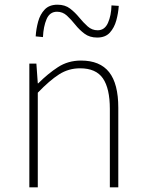

<svg xmlns="http://www.w3.org/2000/svg" viewBox="-20 -798 620 818"><path d="M105 0V-527H135L141 -443H143Q184 -484 227 -512Q270 -540 325 -540Q406 -540 445 -490.5Q484 -441 484 -339V0H448V-334Q448 -421 418.5 -464Q389 -507 321 -507Q272 -507 231.5 -481Q191 -455 141 -403V0ZM394 -638Q362 -638 340 -654.5Q318 -671 300.5 -693Q283 -715 265 -731.5Q247 -748 223 -748Q192 -748 178.5 -716.5Q165 -685 163 -640L132 -643Q134 -675 142.5 -706Q151 -737 170.5 -757.5Q190 -778 225 -778Q257 -778 278.5 -761.5Q300 -745 317.5 -723.5Q335 -702 353.5 -685.5Q372 -669 396 -669Q426 -669 440 -700.5Q454 -732 455 -775L486 -773Q484 -742 475.5 -711Q467 -680 448 -659Q429 -638 394 -638Z"/></svg>

Font: Noto Sans TC
Style: Regular
Weight: 100
Designer: Ryoko NISHIZUKA 西塚涼子 (kana, bopomofo & ideographs); Paul D. Hunt (Latin, Greek & Cyrillic); Sandoll Communications 산돌커뮤니
Foundry: Adobe
Version: Version 2.004;hotconv 1.0.118;makeotfexe 2.5.65603